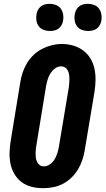

<svg xmlns="http://www.w3.org/2000/svg" viewBox="-20 -976 552 1004"><path d="M206 8Q175 8 146 1Q117 -6 94 -23Q71 -40 56 -65Q41 -90 35 -119Q29 -148 30 -178.5Q31 -209 36 -240L86 -545Q90 -571 98.5 -596.5Q107 -622 121 -645.5Q135 -669 155.5 -688.5Q176 -708 200.5 -720.5Q225 -733 251 -739.5Q277 -746 304 -746Q335 -746 363.5 -737.5Q392 -729 415 -712Q438 -695 453 -670Q468 -645 474 -616.5Q480 -588 479.5 -557Q479 -526 474 -495L423 -190Q419 -165 410.5 -139.5Q402 -114 388 -90.5Q374 -67 353.5 -47Q333 -27 308.5 -14.5Q284 -2 257.5 3Q231 8 206 8ZM209 -106Q226 -106 241.5 -117Q257 -128 266 -143.5Q275 -159 280 -175.5Q285 -192 288 -209L339 -514Q341 -526 342 -538Q343 -550 343 -562Q343 -574 341.5 -585Q340 -596 335 -606.5Q330 -617 320.5 -623Q311 -629 299 -629Q282 -629 267 -617.5Q252 -606 243 -591Q234 -576 229 -559.5Q224 -543 221 -526L171 -221Q169 -209 167.5 -197.5Q166 -186 166 -174Q166 -162 167.5 -150.5Q169 -139 174 -129Q179 -119 188 -112.5Q197 -106 209 -106ZM440 -814Q423 -814 407.5 -820Q392 -826 382.5 -839Q373 -852 370.5 -868.5Q368 -885 371 -902Q373 -914 379 -925Q385 -936 395 -943.5Q405 -951 417 -953.5Q429 -956 440 -956Q457 -956 472.5 -950Q488 -944 497.5 -931Q507 -918 510 -901.5Q513 -885 510 -868Q508 -856 502 -845Q496 -834 486 -826.5Q476 -819 464 -816.5Q452 -814 440 -814ZM240 -814Q223 -814 207.5 -820Q192 -826 182.5 -839Q173 -852 170.5 -868.5Q168 -885 171 -902Q173 -914 179 -925Q185 -936 195 -943.5Q205 -951 217 -953.5Q229 -956 240 -956Q257 -956 272.5 -950Q288 -944 297.5 -931Q307 -918 310 -901.5Q313 -885 310 -868Q308 -856 302 -845Q296 -834 286 -826.5Q276 -819 264 -816.5Q252 -814 240 -814Z"/></svg>

Font: Iosevka Slab Heavy Oblique
Style: Regular
Weight: 900
Italic angle: -9°
Monospace: yes
Designer: Belleve Invis
Foundry: Belleve Invis
Version: Version 11.1.1; ttfautohint (v1.8.3)